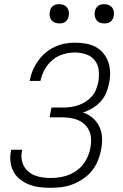

<svg xmlns="http://www.w3.org/2000/svg" viewBox="-20 -886 590 918"><path d="M223 12Q196 12 170.5 9Q145 6 121 -3Q97 -12 77.5 -27Q58 -42 46 -63Q34 -84 30.5 -110Q27 -136 32 -162L34 -170H86L85 -164Q81 -145 83.5 -126Q86 -107 94.5 -91.5Q103 -76 117 -64.5Q131 -53 148.5 -46.5Q166 -40 185 -37.5Q204 -35 223 -35Q254 -35 285.5 -42.5Q317 -50 344.5 -69Q372 -88 389 -117Q406 -146 412 -177Q416 -198 415.5 -219Q415 -240 407.5 -258Q400 -276 386.5 -289.5Q373 -303 355 -311Q337 -319 316.5 -322Q296 -325 275 -325H217L226 -372H284Q302 -372 320 -374.5Q338 -377 356 -383.5Q374 -390 390.5 -400.5Q407 -411 420 -426Q433 -441 439.5 -458.5Q446 -476 450 -494Q455 -522 452 -549.5Q449 -577 433.5 -597Q418 -617 392 -626Q366 -635 338 -635Q311 -635 283 -627Q255 -619 232 -600Q209 -581 194.5 -555Q180 -529 174 -502V-499H122L123 -503Q127 -527 137 -550.5Q147 -574 162.5 -595.5Q178 -617 198 -634Q218 -651 242 -662Q266 -673 290 -677.5Q314 -682 338 -682Q365 -682 390.5 -677.5Q416 -673 437.5 -661.5Q459 -650 474.5 -631Q490 -612 498 -588.5Q506 -565 506.5 -539Q507 -513 501 -486Q497 -464 487.5 -441.5Q478 -419 461 -400.5Q444 -382 422.5 -369Q401 -356 377 -348Q404 -339 424 -321.5Q444 -304 455.5 -279.5Q467 -255 468 -226Q469 -197 463 -168Q458 -142 447.5 -116.5Q437 -91 419 -69Q401 -47 377.5 -31Q354 -15 328 -5Q302 5 275.5 8.5Q249 12 223 12ZM479 -774Q467 -774 457 -778Q447 -782 441 -790.5Q435 -799 433 -810Q431 -821 434 -833Q435 -840 439.5 -847Q444 -854 450 -858.5Q456 -863 463.5 -864.5Q471 -866 479 -866Q490 -866 500 -862Q510 -858 516.5 -849.5Q523 -841 524.5 -830Q526 -819 523 -807Q522 -800 518 -793Q514 -786 507.5 -781.5Q501 -777 493.5 -775.5Q486 -774 479 -774ZM263 -774Q252 -774 242 -778Q232 -782 225.5 -790.5Q219 -799 217.5 -810Q216 -821 219 -833Q220 -840 224 -847Q228 -854 234.5 -858.5Q241 -863 248.5 -864.5Q256 -866 263 -866Q275 -866 285 -862Q295 -858 301 -849.5Q307 -841 309 -830Q311 -819 308 -807Q307 -800 302.5 -793Q298 -786 292 -781.5Q286 -777 278.5 -775.5Q271 -774 263 -774Z"/></svg>

Font: Lode Dark
Style: Italic
Weight: 400
Italic angle: -11°
Monospace: yes
Designer: Belleve Invis
Foundry: Belleve Invis
Version: Version 29.2.0; ttfautohint (v1.8.3)